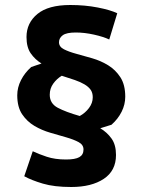

<svg xmlns="http://www.w3.org/2000/svg" viewBox="-20 -734 570 768"><path d="M49 -353Q49 -384 64 -413.5Q79 -443 105 -466L146 -480Q120 -496 103 -520.5Q86 -545 86 -586Q86 -642 129.5 -678Q173 -714 261 -714Q320 -714 371 -704Q422 -694 449 -681L417 -576Q394 -587 356 -595.5Q318 -604 283 -604Q246 -604 231 -593Q216 -582 216 -565Q216 -547 235.5 -537Q255 -527 284.5 -519Q314 -511 348.5 -501Q383 -491 412.5 -473Q442 -455 461.5 -425Q481 -395 481 -347Q481 -316 466.5 -287Q452 -258 426 -235L381 -221Q408 -205 426 -180Q444 -155 444 -114Q444 -51 395 -18.5Q346 14 265 14Q197 14 151.5 0.5Q106 -13 77 -29L111 -129Q134 -118 167 -107Q200 -96 244 -96Q281 -96 297.5 -105.5Q314 -115 314 -136Q314 -155 294.5 -165.5Q275 -176 245.5 -184.5Q216 -193 181.5 -203Q147 -213 117.5 -230.5Q88 -248 68.5 -277Q49 -306 49 -353ZM351 -345Q351 -363 342.5 -375Q334 -387 318 -396.5Q302 -406 279 -414Q256 -422 227 -431Q207 -419 193 -399.5Q179 -380 179 -355Q179 -320 211 -303Q243 -286 299 -270Q321 -282 336 -302Q351 -322 351 -345Z"/></svg>

Font: PTSans
Style: Bold
Weight: 700
Designer: A.Korolkova, O.Umpeleva, V.Yefimov
Foundry: ParaType Ltd
Version: Version 2.003W OFL